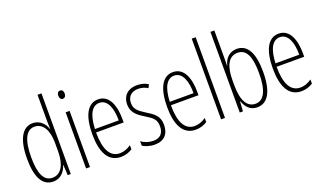

<svg xmlns="http://www.w3.org/2000/svg" viewBox="-76 -1225 2856 1700"><g transform="rotate(-20 1352.5 -375.0)"><path d="M196 10C271 10 310 -45 326 -98H328L334 0H363V-760H326V-506C326 -484 327 -463 328 -437H326C311 -487 268 -539 198 -539C101 -539 45 -441 45 -258C45 -83 96 10 196 10ZM201 -24C118 -24 84 -109 84 -258C84 -420 124 -504 203 -504C281 -504 326 -428 326 -307V-226C326 -102 281 -24 201 -24Z M526 -727C504 -727 496 -709 496 -688C496 -667 506 -650 525 -650C544 -650 556 -665 556 -689C556 -709 548 -727 526 -727ZM544 -529H507V0H544Z M815 -539C712 -539 662 -433 662 -264C662 -97 714 10 834 10C876 10 912 -3 942 -22V-61C906 -36 872 -24 836 -24C744 -24 699 -109 699 -269H959V-303C959 -425 921 -539 815 -539ZM815 -506C893 -506 925 -412 924 -301H700C706 -439 748 -506 815 -506Z M1288 -127C1288 -213 1239 -244 1173 -285C1109 -325 1078 -352 1078 -407C1078 -470 1119 -505 1180 -505C1212 -505 1246 -495 1269 -479L1285 -510C1257 -529 1220 -539 1181 -539C1088 -539 1042 -481 1042 -408C1042 -329 1092 -293 1159 -252C1218 -215 1250 -193 1250 -128C1250 -63 1217 -26 1152 -26C1110 -26 1068 -41 1039 -63V-21C1064 -5 1103 10 1153 10C1242 10 1288 -43 1288 -127Z M1520 -539C1417 -539 1367 -433 1367 -264C1367 -97 1419 10 1539 10C1581 10 1617 -3 1647 -22V-61C1611 -36 1577 -24 1541 -24C1449 -24 1404 -109 1404 -269H1664V-303C1664 -425 1626 -539 1520 -539ZM1520 -506C1598 -506 1630 -412 1629 -301H1405C1411 -439 1453 -506 1520 -506Z M1816 0V-760H1779V0Z M1992 -494V-760H1955V0H1985L1991 -91H1994C2016 -30 2054 10 2118 10C2218 10 2273 -84 2273 -269C2273 -446 2222 -539 2121 -539C2055 -539 2008 -495 1993 -428H1991C1992 -447 1992 -472 1992 -494ZM2117 -504C2200 -504 2235 -424 2235 -269C2235 -102 2191 -25 2114 -25C2040 -25 1992 -91 1992 -243V-290C1992 -419 2029 -504 2117 -504Z M2516 -539C2413 -539 2363 -433 2363 -264C2363 -97 2415 10 2535 10C2577 10 2613 -3 2643 -22V-61C2607 -36 2573 -24 2537 -24C2445 -24 2400 -109 2400 -269H2660V-303C2660 -425 2622 -539 2516 -539ZM2516 -506C2594 -506 2626 -412 2625 -301H2401C2407 -439 2449 -506 2516 -506Z"/></g></svg>

Font: Noto Sans Sinhala ExtraCondensed ExtraLight
Style: Regular
Weight: 200
Width: 2
Designer: Jelle Bosma - Monotype Design Team
Foundry: Monotype Imaging Inc.
Version: Version 2.006